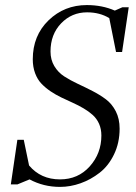

<svg xmlns="http://www.w3.org/2000/svg" viewBox="-20 -731 538 761"><path d="M22.9 0 48.8 -176.8H74.2L95.2 -75.2Q141.6 -20 217.8 -20Q289.6 -20 335.7 -71.5Q381.8 -123 381.8 -193.8Q381.8 -219.7 372.6 -240.5Q363.3 -261.2 347.4 -275.4Q331.5 -289.6 311.3 -301.5Q291 -313.5 268.3 -323.7Q245.6 -334 223.1 -344.7Q200.7 -355.5 180.4 -369.1Q160.2 -382.8 144.3 -399.4Q128.4 -416 119.1 -440.9Q109.9 -465.8 109.9 -496.1Q109.9 -589.8 172.4 -650.4Q234.9 -710.9 324.2 -710.9Q385.3 -710.9 435.1 -689L464.8 -702.1H490.2L463.9 -524.9H439.9L413.1 -659.2Q375.5 -682.1 325.2 -682.1Q264.2 -682.1 222.2 -638.4Q180.2 -594.7 180.2 -526.9Q180.2 -494.1 195.3 -469Q210.4 -443.8 234.6 -428.2Q258.8 -412.6 288.1 -398.9Q317.4 -385.3 346.4 -370.4Q375.5 -355.5 399.7 -337.4Q423.8 -319.3 439 -289.8Q454.1 -260.3 454.1 -221.2Q454.1 -165 432.1 -119.4Q410.2 -73.7 375 -46.4Q339.8 -19 299.3 -4.6Q258.8 9.8 217.8 9.8Q152.3 9.8 97.2 -20L48.8 0Z"/></svg>

Font: Dihjauti S
Style: Italic
Weight: 400
Italic angle: -9°
Designer: T. Christopher White
Version: Version 3.0.0